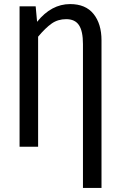

<svg xmlns="http://www.w3.org/2000/svg" viewBox="-20 -720 588 942"><path d="M478 -522V202H387V-504Q387 -567 367.5 -596.5Q348 -626 305 -626Q264 -626 233.5 -604.5Q203 -583 167 -540V0H76V-689H155L162 -613Q232 -700 324 -700Q400 -700 439 -651.5Q478 -603 478 -522Z"/></svg>

Font: Fira Sans Compressed
Style: Regular
Weight: 400
Width: 1
Designer: bBox Type GmbH & Carrois Corporate GbR & Edenspiekermann AG
Foundry: bBox Type GmbH & Carrois Corporate GbR & Edenspiekermann AG
Version: Version 4.301